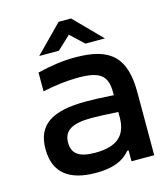

<svg xmlns="http://www.w3.org/2000/svg" viewBox="-105 -760 732 850"><g transform="rotate(-15 261.5 -335.5)"><path d="M273 -509C214 -509 161 -501 99 -486V-400C155 -412 212 -419 261 -419C361 -419 395 -395 395 -315V-303C334 -307 292 -308 268 -308C109 -308 41 -259 41 -151C41 -43 106 9 231 9C305 9 355 -9 389 -50H395V0H499V-288C499 -446 437 -509 273 -509ZM121 -556H211L272 -613L333 -556H422L300 -680H243ZM145 -152C145 -207 183 -231 274 -231C301 -231 348 -229 395 -226V-202C395 -119 351 -78 250 -78C177 -78 145 -101 145 -152Z"/></g></svg>

Font: LT Wave Text Medium
Style: Regular
Weight: 500
Designer: Daniel Lyons
Version: Version 2.5 (Glyphs App)